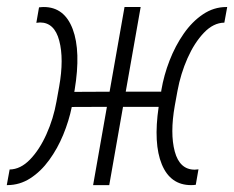

<svg xmlns="http://www.w3.org/2000/svg" viewBox="-47 -538 681 558"><path d="M-25.9 0H-27.3L-19 -45.4Q12.7 -45.9 40.3 -74.5Q67.9 -103 88.1 -148.2Q108.4 -193.4 117.2 -243.2L125 -286.6Q139.2 -366.7 125.2 -419.7Q111.3 -472.7 69.3 -472.7Q65.4 -472.7 58.6 -471.7L66.4 -516.6Q70.3 -517.1 73.5 -517.3Q76.7 -517.6 80.1 -517.6Q140.1 -517.6 164.3 -453.4Q188.5 -389.2 169.9 -276.4L168.9 -271L271.5 -271.5L314.9 -517.6H361.8L318.4 -271.5H421.4L421.9 -275.9Q429.2 -319.3 445.8 -362.1Q462.4 -404.8 486.8 -439.9Q511.2 -475.1 542.7 -496.3Q574.2 -517.6 610.8 -517.6H613.3L605 -472.2Q573.2 -471.7 545.7 -442.9Q518.1 -414.1 498 -368.9Q478 -323.7 468.8 -273.9L460.9 -230.5Q446.8 -150.4 460.9 -97.7Q475.1 -44.9 519 -44.9Q522.9 -44.9 529.8 -45.9L522 -1Q518.6 -0.5 515.1 -0.2Q511.7 0 508.3 0Q448.2 0 423.3 -60.3Q398.4 -120.6 414.1 -227.5H310.5L270.5 0H223.6L263.7 -227.5L161.6 -227.1Q153.3 -186.5 136.7 -146.2Q120.1 -106 95.9 -72.8Q71.8 -39.6 41 -19.8Q10.3 0 -25.9 0Z"/></svg>

Font: Cascadia Mono ExtraLight
Style: Italic
Weight: 200
Italic angle: -10°
Monospace: yes
Designer: Aaron Bell
Foundry: Saja Typeworks
Version: Version 2404.023; ttfautohint (v1.8.4)